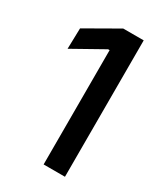

<svg xmlns="http://www.w3.org/2000/svg" viewBox="-164 -709 670 779"><g transform="rotate(30 171.0 -319.5)"><path d="M173 0V-535.5H166L22.5 -455L25 -552L177 -639H273V0Z"/></g></svg>

Font: Anek Bangla Medium Medium
Style: Regular
Weight: 500
Version: Version 1.003